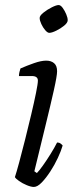

<svg xmlns="http://www.w3.org/2000/svg" viewBox="-20 -740 301 760"><path d="M114 0Q103 0 86 -7Q69 -14 55.5 -23.5Q42 -33 39 -39Q45 -57 56 -97.5Q67 -138 79.5 -188Q92 -238 103.5 -286.5Q115 -335 122.5 -372Q130 -409 130 -421Q130 -439 106 -439H55Q55 -446 57 -455Q59 -464 61 -469Q86 -480 114.5 -490Q143 -500 163 -500Q182 -500 194 -490Q206 -480 206 -458Q206 -440 193 -382Q180 -324 159.5 -240.5Q139 -157 116 -62L126 -55Q135 -64 150 -85Q165 -106 180.5 -131Q196 -156 206 -176Q214 -176 219.5 -172Q225 -168 228 -164Q222 -143 209 -115Q196 -87 179 -61Q162 -35 145 -17.5Q128 0 114 0ZM175 -610Q168 -610 159 -620.5Q150 -631 143.5 -645Q137 -659 137 -669Q137 -678 152 -690Q167 -702 185 -711Q203 -720 212 -720Q220 -720 228 -709Q236 -698 242 -684Q248 -670 248 -660Q248 -650 234 -638.5Q220 -627 202.5 -618.5Q185 -610 175 -610Z"/></svg>

Font: Texturina 72pt 72pt Light
Style: Italic
Weight: 300
Italic angle: -11°
Designer: Guillermo Torres Carreño
Foundry: Omnibus-Type
Version: Version 1.002; ttfautohint (v1.8.3)